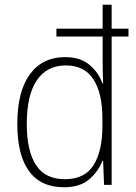

<svg xmlns="http://www.w3.org/2000/svg" viewBox="-20 -780 574 810"><path d="M250 10Q152 10 102.5 -58Q53 -126 53 -257Q53 -394 106 -466.5Q159 -539 255 -539Q319 -539 358 -506Q397 -473 412 -428H415Q414 -454 413.5 -479.5Q413 -505 413 -529V-626H218V-659H413V-760H451V-659H522V-626H451V0H419L415 -102H412Q396 -58 357 -24Q318 10 250 10ZM254 -24Q337 -24 374.5 -83Q412 -142 412 -248V-280Q412 -387 374 -445.5Q336 -504 258 -504Q178 -504 135.5 -441.5Q93 -379 93 -257Q93 -143 132 -83.5Q171 -24 254 -24Z"/></svg>

Font: Noto Sans Telugu SemiCondensed ExtraLight
Style: Regular
Weight: 200
Width: 4
Designer: Jelle Bosma - Monotype Design Team
Foundry: Monotype Imaging Inc.
Version: Version 2.005; ttfautohint (v1.8.4.7-5d5b)